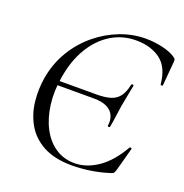

<svg xmlns="http://www.w3.org/2000/svg" viewBox="-119 -742 825 862"><g transform="rotate(20 293.5 -311.5)"><path d="M417.8 -209.4Q416.8 -205.4 411.3 -206.4Q405.8 -207.4 406.8 -211.4Q410.8 -237.2 402.2 -257.9Q393.6 -278.6 370.2 -291.2Q346.8 -303.8 303.8 -303.8H97.8L101.2 -324.6H309.8Q351.6 -324.6 377.8 -332.9Q404 -341.2 419.3 -361.8Q434.6 -382.4 442 -418.4Q443 -422.6 448.6 -422.1Q454.2 -421.6 453 -416.6Q446.2 -380.4 442.1 -359.4Q438 -338.4 433.4 -313.8Q430 -291.4 426.4 -264Q422.8 -236.6 417.8 -209.4ZM316.8 12.8Q231.8 12.8 177.8 -16.7Q123.8 -46.2 96.2 -95Q68.6 -143.8 62.5 -202Q56.4 -260.2 66.4 -317.8Q79.6 -390 115.3 -448.4Q151 -506.8 202.2 -548.7Q253.4 -590.6 313.2 -613.3Q373 -636 433.6 -636Q474.6 -636 515.1 -626.7Q555.6 -617.4 578.6 -600.6Q585.6 -595.8 586.6 -591.8Q587.6 -587.8 586.6 -576.8L577 -466Q576.2 -462.2 571.2 -462.2Q566.2 -462.2 566 -466Q558.6 -545.6 512.5 -579.7Q466.4 -613.8 395.8 -613.8Q330.8 -613.8 277.1 -580.7Q223.4 -547.6 187.3 -487.5Q151.2 -427.4 137.6 -346Q125.2 -274.8 133.2 -212.2Q141.2 -149.6 166 -102.2Q190.8 -54.8 230.7 -27.8Q270.6 -0.8 322.8 -0.8Q379.2 -0.8 433.6 -37.8Q488 -74.8 531.6 -151.2Q533.8 -154.4 538.7 -152.3Q543.6 -150.2 541.8 -147.4L512.4 -39.6Q508.6 -26.8 506 -22.7Q503.4 -18.6 494.4 -15.8Q446.8 -0.4 400.9 6.2Q355 12.8 316.8 12.8Z"/></g></svg>

Font: Cormorant Light
Style: Italic
Weight: 300
Italic angle: -10°
Designer: Christian Thalmann (Catharsis Fonts)
Foundry: Catharsis Fonts
Version: Version 4.000